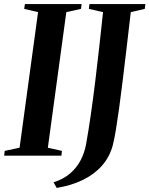

<svg xmlns="http://www.w3.org/2000/svg" viewBox="-36 -763 732 941"><path d="M-15.5 0 -13 -23.5 60 -39 150.5 -703.5 82.5 -719.5 86 -743H364L361 -719.5L289 -703.5L198.5 -39L267.5 -23.5L265 0ZM242 158 226.5 130.5Q275.5 115 308.2 86.5Q341 58 360 20.8Q379 -16.5 386 -57Q398 -123 409.2 -201.8Q420.5 -280.5 431 -366.2Q441.5 -452 451 -537.8Q460.5 -623.5 469 -703.5L399.5 -719.5L402.5 -743H676.5L673.5 -719.5L605 -703.5Q594 -608.5 584 -523.8Q574 -439 565 -365.8Q556 -292.5 547.8 -232.5Q539.5 -172.5 532 -127Q524.5 -81.5 517 -52Q502 5 464.8 47.8Q427.5 90.5 371.2 118.2Q315 146 242 158Z"/></svg>

Font: Merriweather 120pt SemiBold
Style: Italic
Weight: 600
Italic angle: -7.8°
Version: Version 2.101